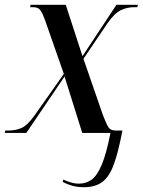

<svg xmlns="http://www.w3.org/2000/svg" viewBox="-37 -556 597 803"><path d="M314 227Q288 227 266 221Q244 215 225 205L228 195Q243 202 259.5 207Q276 212 294 212Q323 212 346 195.5Q369 179 388.5 133Q408 87 425 0H307L233 -236L73 0H-17L-15 -10H-4Q29 -10 53.5 -21Q78 -32 108 -74L230 -247L153 -467Q141 -501 131.5 -513.5Q122 -526 101 -526H89L91 -536H238L308 -321L450 -536H540L537 -526H525Q495 -526 468.5 -513.5Q442 -501 412 -458L312 -310L393 -76Q404 -48 411 -33.5Q418 -19 426.5 -14.5Q435 -10 451 -10H475Q458 79 439.5 130.5Q421 182 391.5 204.5Q362 227 314 227Z"/></svg>

Font: Noto Serif Display SemiCondensed Medium
Style: Italic
Weight: 500
Width: 4
Italic angle: -12°
Designer: Monotype Design Team
Foundry: Monotype Imaging Inc.
Version: Version 2.009